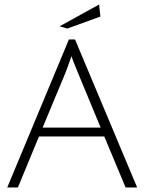

<svg xmlns="http://www.w3.org/2000/svg" viewBox="-20 -827 637 847"><path d="M152 -225 59 0H12L284 -653H311L585 0H534L440 -225ZM295 -579Q280 -534 268 -504L168 -264H424L325 -503Q302 -559 295 -579ZM423 -754 277 -701 243 -711 417 -807Z"/></svg>

Font: Julius Sans One
Style: Regular
Weight: 400
Designer: Luciano Vergara
Foundry: LatinoType
Version: Version 1.001